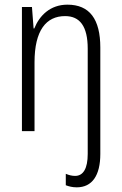

<svg xmlns="http://www.w3.org/2000/svg" viewBox="-20 -562 521 823"><path d="M309 241C375 241 410 190 410 98V-358C410 -480 364 -542 269 -542C195 -542 149 -495 127 -440H124L117 -532H74V0H128V-295C128 -432 178 -493 259 -493C322 -493 356 -450 356 -353V98C356 160 337 192 302 192C289 192 276 189 262 183V232C275 237 290 241 309 241Z"/></svg>

Font: Noto Sans Devanagari Condensed Light
Style: Regular
Weight: 300
Width: 3
Designer: Jelle Bosma - Monotype Design Team
Foundry: Monotype Imaging Inc.
Version: Version 2.004